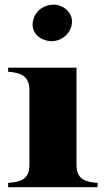

<svg xmlns="http://www.w3.org/2000/svg" viewBox="-20 -783 437 803"><path d="M14 -18V0H388V-18C344 -22 300 -28 300 -93V-500H14V-483C60 -479 103 -470 103 -407V-93C103 -28 60 -22 14 -18ZM277 -668C292 -714 264 -749 225 -761C184 -771 135 -750 121 -706C105 -661 132 -624 173 -614C212 -602 261 -623 277 -668Z"/></svg>

Font: Sprat
Style: Bold
Weight: 700
Designer: Ethan Nakache
Foundry: Collletttivo
Version: Version 2.000;Glyphs 3.2 (3217)